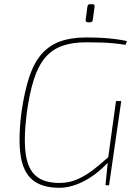

<svg xmlns="http://www.w3.org/2000/svg" viewBox="-20 -880 660 912"><path d="M388 -702Q434 -702 466.5 -700Q499 -698 526.5 -694.5Q554 -691 583 -685L576 -667Q545 -672 518 -674.5Q491 -677 461 -678Q431 -679 389 -679Q322 -679 274 -661.5Q226 -644 193.5 -605Q161 -566 140.5 -501.5Q120 -437 107 -343Q92 -223 102 -150Q112 -77 151 -44Q190 -11 263 -11Q309 -11 349 -29Q389 -47 425.5 -75.5Q462 -104 496 -135L500 -116Q473 -86 444 -62.5Q415 -39 384.5 -22.5Q354 -6 323 3Q292 12 262 12Q180 12 135 -25Q90 -62 78 -141Q66 -220 82 -347Q96 -445 118.5 -513Q141 -581 177 -622.5Q213 -664 265 -683Q317 -702 388 -702ZM556 -400 498 0H481L493 -120L494 -132L531 -400ZM419 -860Q425 -860 427.5 -857Q430 -854 429 -847L421 -787Q420 -774 407 -774H398Q392 -774 389 -777.5Q386 -781 387 -787L395 -847Q396 -854 398.5 -857Q401 -860 408 -860Z"/></svg>

Font: Exo 2 Thin
Style: Italic
Weight: 250
Italic angle: -8°
Designer: Natanael Gama
Foundry: Natanael Gama
Version: Version 2.010